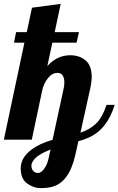

<svg xmlns="http://www.w3.org/2000/svg" viewBox="-58 -720 611 990"><path d="M186 -378.9Q235.4 -435.1 304.2 -435.1Q352.1 -435.1 383.5 -408.4Q415 -381.8 415 -321.8Q415 -301.3 408.2 -268.1L356.9 -36.1Q403.8 -51.3 437 -82.5Q469.7 -113.8 491.2 -179.2H533.2Q494.1 -51.3 397.5 -9.8Q370.6 2 346.2 7.8L330.1 80.1Q298.3 220.2 210.9 243.2Q186 250 150.4 250Q114.7 250 81.8 225.8Q48.8 201.7 48.8 147.7Q48.8 93.8 103 52.7Q145.5 20 212.9 1L264.2 -235.4Q267.6 -250.5 269.5 -260.7L272.5 -275.9Q273.9 -286.6 273.9 -293Q273.9 -344.2 237.8 -344.2Q210.9 -344.2 189.2 -317.1Q167.5 -290 159.2 -252L106 0H-38.1L67.9 -500H14.2L24.9 -554.2H80.1L106.9 -680.2L254.9 -700.2L224.1 -554.2H349.1L336.9 -500H211.9ZM203.1 50.8Q132.3 78.1 112.3 109.9Q104 123 104 133.8Q104 150.9 113.3 161.4Q122.6 171.9 138.2 171.9Q153.8 171.9 169.9 150.1Q186 128.4 192.6 96.2Q199.2 64 203.1 50.8Z"/></svg>

Font: UVF Lobster12
Style: Regular
Weight: 400
Designer: Pablo Impallari
Foundry: Pablo Impallari. www.impallari.com
Version: Version 1.004